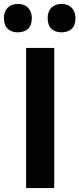

<svg xmlns="http://www.w3.org/2000/svg" viewBox="-53 -957 404 977"><path d="M80 0Q80 -58 80 -112.5Q80 -167 80 -233.5V-474.5Q80 -543 80 -598.5Q80 -654 80 -713H223Q223 -654 223 -598.5Q223 -543 223 -474.5V-233.5Q223 -167 223 -112.5Q223 -58 223 0ZM259.5 -792.5Q227 -792.5 208.2 -810.8Q189.5 -829 189.5 -865.5Q189.5 -898.5 208.5 -917.8Q227.5 -937 260.5 -937Q293.5 -937 312.2 -917Q331 -897 331 -865.5Q331 -829 312.2 -810.8Q293.5 -792.5 259.5 -792.5ZM37.5 -792.5Q5 -792.5 -14 -810.8Q-33 -829 -33 -865.5Q-33 -898.5 -13.8 -917.8Q5.5 -937 38.5 -937Q71.5 -937 90.2 -917Q109 -897 109 -865.5Q109 -829 90 -810.8Q71 -792.5 37.5 -792.5Z"/></svg>

Font: Commissioner Thin SemiBold
Style: Regular
Weight: 600
Version: Version 1.000